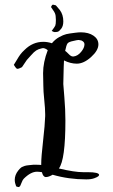

<svg xmlns="http://www.w3.org/2000/svg" viewBox="-20 -794 474 807"><path d="M197.3 -664.1Q210 -680.7 212.4 -686.5Q214.8 -692.4 214.8 -708V-711.9Q214.8 -729.5 210.9 -738.3Q208 -745.1 202.1 -752.9Q196.3 -760.7 194.3 -764.6Q195.3 -765.6 196.8 -769Q198.2 -772.5 200.2 -773.4Q201.2 -773.4 202.1 -774.4H203.1L214.8 -771.5Q230.5 -753.9 231.4 -752Q246.1 -732.4 246.1 -704.1Q246.1 -684.6 237.3 -673.3Q228.5 -662.1 222.7 -660.6Q216.8 -659.2 210.9 -659.2H209Q207 -659.2 205.1 -660.2Q203.1 -661.1 201.2 -662.1Q199.2 -663.1 197.3 -664.1ZM342.8 -40Q268.6 -40 201.2 -59.6Q184.6 -49.8 172.9 -49.8Q161.1 -49.8 156.2 -70.3Q142.6 -72.3 135.7 -72.3Q109.4 -72.3 80.1 -43Q75.2 -38.1 71.8 -28.8Q68.4 -19.5 65.4 -13.7Q62.5 -7.8 56.6 -7.8Q54.7 -7.8 51.8 -9.3Q48.8 -10.7 47.9 -10.7Q42 -25.4 42 -38.1Q42 -58.6 56.6 -77.1Q59.6 -81.1 63 -84.5Q66.4 -87.9 68.8 -89.8Q71.3 -91.8 76.7 -93.8Q82 -95.7 84 -96.7Q85.9 -97.7 92.3 -98.6Q98.6 -99.6 100.6 -99.6Q102.5 -99.6 110.4 -100.6Q118.2 -101.6 120.1 -101.6H128.9Q144.5 -101.6 153.3 -100.6V-106.4Q153.3 -133.8 161.1 -202.1Q168.9 -270.5 169.9 -305.7V-314.5Q169.9 -336.9 166 -374Q162.1 -411.1 162.1 -435.5Q162.1 -446.3 161.6 -462.9Q161.1 -479.5 161.1 -486.3Q161.1 -532.2 180.7 -583Q169.9 -591.8 160.2 -591.8Q160.2 -591.8 158.2 -591.3Q156.2 -590.8 155.3 -590.8Q141.6 -587.9 132.3 -582Q123 -576.2 110.4 -561.5Q97.7 -546.9 92.8 -542Q91.8 -541 72.3 -511.7Q58.6 -504.9 55.7 -504.9H52.7Q47.9 -505.9 43.9 -512.7Q40 -519.5 38.1 -521.5Q43.9 -530.3 51.3 -543Q58.6 -555.7 65.4 -564.9Q72.3 -574.2 83 -584Q117.2 -618.2 162.1 -618.2Q179.7 -618.2 198.2 -612.3Q211.9 -628.9 229 -638.2Q246.1 -647.5 258.3 -650.4Q270.5 -653.3 294.9 -656.2Q310.5 -658.2 319.3 -658.2Q352.5 -658.2 373 -644Q393.6 -629.9 393.6 -607.4Q393.6 -582 362.8 -554.2Q332 -526.4 302.7 -526.4Q276.4 -526.4 249 -540Q248 -534.2 246.1 -442.4V-440.4Q246.1 -436.5 250.5 -385.3Q254.9 -334 254.9 -287.1Q254.9 -122.1 227.5 -85.9Q293 -70.3 329.1 -70.3H348.6Q396.5 -70.3 396.5 -58.6Q396.5 -56.6 393.1 -53.2Q389.6 -49.8 376.5 -44.9Q363.3 -40 342.8 -40ZM335 -607.4Q335 -615.2 328.6 -620.1Q322.3 -625 316.4 -625L310.5 -626Q304.7 -626 289.1 -622.1Q268.6 -618.2 263.7 -611.3Q258.8 -604.5 253.9 -580.1Q257.8 -578.1 268.1 -567.4Q278.3 -556.6 286.1 -556.6H289.1Q306.6 -558.6 320.8 -575.7Q335 -592.8 335 -607.4Z"/></svg>

Font: Shelly2023
Style: Regular
Weight: 400
Version: Version 0.2